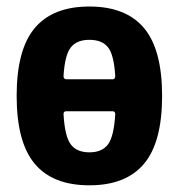

<svg xmlns="http://www.w3.org/2000/svg" viewBox="-20 -550 540 580"><path d="M328.1 -205.1Q328.1 -213.9 320.3 -213.9H179.7Q171.9 -213.9 171.9 -205.1Q175.8 -137.7 193.8 -113.8Q211.9 -89.8 250 -89.8Q288.1 -89.8 306.2 -113.8Q324.2 -137.7 328.1 -205.1ZM171.9 -320.3Q171.9 -311.5 179.7 -310.5H320.3Q328.1 -310.5 328.1 -320.3Q324.2 -384.8 306.2 -407.2Q288.1 -429.7 250 -429.7Q211.9 -429.7 193.8 -406.7Q175.8 -383.8 171.9 -320.3ZM85 -465.3Q139.6 -530.3 250 -530.3Q360.4 -530.3 415 -465.3Q469.7 -400.4 469.7 -260.3Q469.7 -120.1 415 -55.2Q360.4 9.8 250 9.8Q139.6 9.8 85 -55.2Q30.3 -120.1 30.3 -260.3Q30.3 -400.4 85 -465.3Z"/></svg>

Font: Rounded Mgen+ 1mn bold
Style: Bold
Weight: 700
Designer: [Source Han Sans]
Ryoko NISHIZUKA  (kana & ideographs); Paul D. Hunt (Latin, Greek & Cyrillic); Wenlong ZHANG  (bopomofo
Version: Version 1.059.20150602